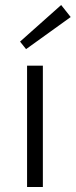

<svg xmlns="http://www.w3.org/2000/svg" viewBox="-20 -746 302 766"><path d="M262 -678 84 -550 60 -580 224 -726ZM151 0H88V-484H151Z"/></svg>

Font: Exo 2.0 Light
Style: Regular
Weight: 300
Designer: Natanael Gama
Version: Version 1.001;PS 001.001;hotconv 1.0.70;makeotf.lib2.5.58329